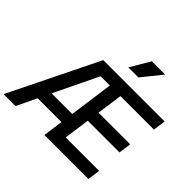

<svg xmlns="http://www.w3.org/2000/svg" viewBox="-258 -1260 1512 1512"><g transform="rotate(45 497.5 -504.5)"><path d="M-27 0H106L186 -167H451L428 0H918L933 -105H560L590 -321H943L958 -426H605L635 -640H1008L1022 -745H339ZM236 -272 414 -640H517L466 -272ZM519 -844H631L764 -1009H616Z"/></g></svg>

Font: Mluvka SemiBold
Style: Italic
Weight: 600
Italic angle: -8°
Designer: Modified by Jiří Krblich, Original typeface by Gumpita Rahayu
Foundry: Gumpita Rahayu & Jiří Krblich
Version: Version 2.000;Glyphs 3.1.1 (3134)